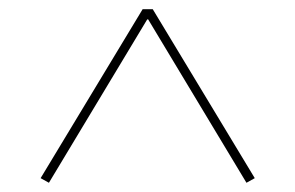

<svg xmlns="http://www.w3.org/2000/svg" viewBox="-20 -718 640 416"><path d="M514 -322 301 -676H299L86 -322L68 -332L289 -698H311L532 -332Z"/></svg>

Font: Plexus Sans Thin
Style: Regular
Weight: 250
Version: Version 2.001;PS 002.001;hotconv 1.0.70;makeotf.lib2.5.58329